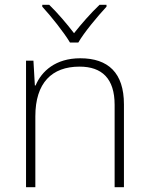

<svg xmlns="http://www.w3.org/2000/svg" viewBox="-20 -784 622 804"><path d="M273 -606H308C332 -648 389 -716 426 -756V-764H397C360 -729 320 -683 290 -645C261 -683 222 -729 186 -764H157V-756C194 -716 248 -648 273 -606ZM316 -540C213 -540 154 -486 129 -426H126L120 -530H89V0H128V-297C128 -437 197 -505 313 -505C407 -505 460 -455 460 -345V0H499V-347C499 -479 433 -540 316 -540Z"/></svg>

Font: Noto Sans Georgian ExtraLight
Style: Regular
Weight: 200
Designer: Monotype Design Team, Akaki Razmadze
Foundry: Google LLC
Version: Version 2.005